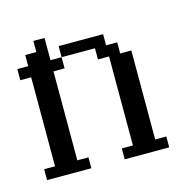

<svg xmlns="http://www.w3.org/2000/svg" viewBox="-57 -349 407 407"><g transform="rotate(-15 146.0 -146.0)"><path d="M170.4 0V-23.9H194.8V-219.2H170.4V-243.7H97.2V-268.1H194.8V-243.7H219.2V-219.2H243.7V-23.9H268.1V0ZM0 0V-23.9H23.9V-219.2H0V-243.7H23.9V-268.1H48.3V-292.5H72.8V-243.7H97.2V-219.2H72.8V-23.9H97.2V0Z"/></g></svg>

Font: FS Mondwest Regular
Style: Regular
Weight: 400
Designer: NZWStudios2024
Foundry: https://fontstruct.com
Version: Version 1.0